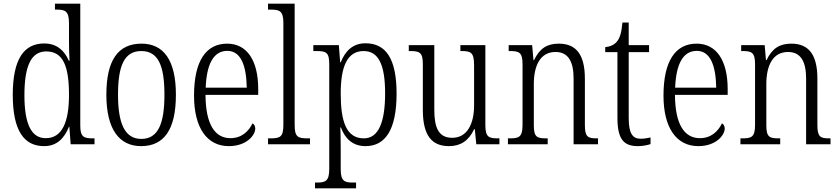

<svg xmlns="http://www.w3.org/2000/svg" viewBox="-20 -780 4534 1038"><path d="M218 10C287 10 327 -31 353 -95H355L362 0H491V-32H481C433 -32 414 -40 414 -101V-760H277V-728H286C332 -728 353 -721 353 -654V-555C353 -521 354 -484 356 -452H352C328 -507 287 -545 219 -545C111 -545 49 -463 49 -267C49 -72 111 10 218 10ZM228 -33C151 -32 112 -107 112 -265C112 -425 149 -502 230 -502C323 -502 353 -419 353 -266C353 -119 315 -33 228 -33Z M743 10C866 10 931 -78 931 -268C931 -454 865 -544 745 -544C618 -544 555 -454 555 -268C555 -79 626 10 743 10ZM744 -29C655 -29 618 -112 618 -268C618 -425 652 -504 744 -504C835 -504 869 -426 869 -268C869 -114 836 -29 744 -29Z M1217 10C1313 10 1360 -49 1360 -85C1360 -100 1353 -109 1345 -113C1325 -71 1287 -33 1226 -33C1142 -33 1092 -107 1091 -267H1376V-298C1376 -455 1314 -544 1208 -544C1094 -544 1029 -451 1029 -263C1029 -89 1099 10 1217 10ZM1314 -306H1092C1097 -431 1133 -505 1209 -505C1283 -505 1312 -424 1314 -306Z M1429 0H1656V-32H1645C1590 -32 1573 -39 1573 -105V-760H1429V-728H1444C1490 -728 1512 -722 1512 -656V-105C1512 -39 1495 -32 1440 -32H1429Z M1683 238H1905V207H1889C1843 207 1822 200 1822 135V25C1822 -22 1821 -64 1820 -91H1823C1846 -29 1888 10 1956 10C2063 10 2124 -78 2124 -274C2124 -463 2066 -546 1956 -546C1886 -546 1846 -503 1822 -443H1819L1812 -536H1674V-504H1691C1743 -504 1760 -497 1760 -433V133C1760 199 1740 207 1693 207H1683ZM1947 -32C1852 -32 1822 -124 1822 -274C1822 -418 1856 -504 1946 -504C2028 -504 2062 -427 2062 -275C2062 -123 2028 -32 1947 -32Z M2407 10C2470 10 2514 -19 2543 -81H2547L2555 0H2680V-32H2673C2623 -32 2604 -38 2604 -104V-536H2469V-504H2474C2526 -504 2543 -497 2543 -426V-210C2543 -111 2506 -35 2425 -35C2352 -35 2328 -88 2328 -186V-536H2190V-504H2197C2248 -504 2266 -497 2266 -434V-185C2266 -47 2315 10 2407 10Z M2726 0H2941V-32H2934C2884 -32 2866 -38 2866 -102V-326C2866 -427 2902 -499 2983 -499C3055 -499 3081 -443 3081 -355V0H3213V-32H3207C3158 -32 3142 -39 3142 -105V-355C3142 -486 3094 -544 3001 -544C2938 -544 2898 -519 2867 -455H2864L2857 -536H2730V-504H2738C2786 -504 2805 -497 2805 -433V-105C2805 -39 2786 -32 2736 -32H2726Z M3428 10C3454 10 3480 5 3497 -1V-37C3478 -33 3464 -30 3443 -30C3400 -30 3379 -59 3379 -141V-498H3489V-536H3379V-658H3345C3340 -605 3332 -575 3315 -555C3301 -538 3280 -528 3252 -525V-498H3318V-143C3318 -29 3351 10 3428 10Z M3755 10C3851 10 3898 -49 3898 -85C3898 -100 3891 -109 3883 -113C3863 -71 3825 -33 3764 -33C3680 -33 3630 -107 3629 -267H3914V-298C3914 -455 3852 -544 3746 -544C3632 -544 3567 -451 3567 -263C3567 -89 3637 10 3755 10ZM3852 -306H3630C3635 -431 3671 -505 3747 -505C3821 -505 3850 -424 3852 -306Z M3983 0H4198V-32H4191C4141 -32 4123 -38 4123 -102V-326C4123 -427 4159 -499 4240 -499C4312 -499 4338 -443 4338 -355V0H4470V-32H4464C4415 -32 4399 -39 4399 -105V-355C4399 -486 4351 -544 4258 -544C4195 -544 4155 -519 4124 -455H4121L4114 -536H3987V-504H3995C4043 -504 4062 -497 4062 -433V-105C4062 -39 4043 -32 3993 -32H3983Z"/></svg>

Font: Noto Serif Myanmar Condensed Light
Style: Regular
Weight: 300
Width: 3
Designer: Ben Mitchell and the Monotype Design Team
Foundry: Monotype Imaging Inc.
Version: Version 2.106